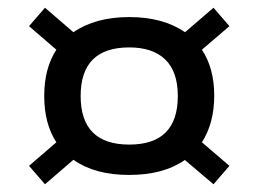

<svg xmlns="http://www.w3.org/2000/svg" viewBox="-20 -497 665 494"><path d="M95.7 -22.9 54.7 -70.3 125 -130.9Q93.8 -178.7 93.8 -250Q93.8 -321.3 125 -369.1L54.7 -429.7L95.7 -477.1L168.9 -414.1Q225.6 -453.1 312.5 -453.1Q399.4 -453.1 456.1 -414.1L529.3 -477.1L570.3 -429.7L499.5 -369.1Q531.2 -321.3 531.2 -251Q531.2 -180.2 499.5 -130.9L570.3 -70.3L529.3 -22.9L455.6 -85.4Q400.9 -46.9 312 -46.9Q223.6 -46.9 168.9 -85.9ZM312.5 -125Q437.5 -125 437.5 -250Q437.5 -312.5 405.3 -343.8Q373 -375 312.5 -375Q187.5 -375 187.5 -250Q187.5 -125 312.5 -125Z"/></svg>

Font: Michroma
Style: Regular
Weight: 400
Designer: Vernon Adams
Foundry: Vernon Adams
Version: Version 1.100; ttfautohint (v1.8.4.7-5d5b);gftools[0.9.29]